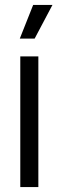

<svg xmlns="http://www.w3.org/2000/svg" viewBox="-20 -756 237 776"><path d="M62 0V-528H135V0ZM120 -600H60L114 -736H192Z"/></svg>

Font: Bricolage Grotesque 24pt Condensed Light
Style: Regular
Weight: 300
Width: 3
Designer: Mathieu Triay
Foundry: Atelier Triay
Version: Version 1.001;gftools[0.9.33.dev8+g029e19f]